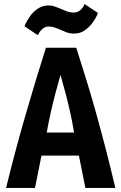

<svg xmlns="http://www.w3.org/2000/svg" viewBox="-20 -929 600 949"><path d="M10 0Q35 -102 60 -195Q85 -288 110 -373.5Q135 -459 159 -538.5Q183 -618 207 -693H357Q381 -618 406 -537Q431 -456 455 -370Q479 -284 503 -191.5Q527 -99 550 0H402L370 -160H185L153 0ZM211 -274H346Q338 -324 328 -369Q318 -414 306 -460.5Q294 -507 279 -559Q264 -507 252 -460.5Q240 -414 230 -369Q220 -324 211 -274ZM167 -755 101 -799Q109 -820 125 -844Q141 -868 165 -885Q189 -902 220 -902Q235 -902 248.5 -897.5Q262 -893 274 -888Q291 -881 308 -874Q325 -867 344 -867Q364 -867 377.5 -879.5Q391 -892 398 -909L464 -865Q457 -845 440.5 -821Q424 -797 400.5 -780Q377 -763 346 -763Q324 -763 305.5 -770.5Q287 -778 269 -786Q257 -791 245 -794.5Q233 -798 221 -798Q202 -798 188.5 -785Q175 -772 167 -755Z"/></svg>

Font: Ubuntu Sans Mono
Style: Regular
Weight: 400
Monospace: yes
Designer: Dalton Maag Ltd
Foundry: Dalton Maag Ltd
Version: Version 1.006